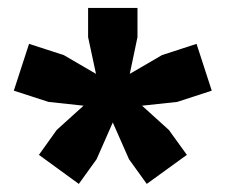

<svg xmlns="http://www.w3.org/2000/svg" viewBox="-20 -828 571 486"><path d="M339.5 -560.5 407.5 -499 453 -436 351.5 -362.5 306.5 -425 265.5 -518 224.5 -425 179.5 -362.5 78.5 -436 123.5 -499 191.5 -560.5 103 -570 15 -598.5 53.5 -717 141.5 -688.5 223 -641 203 -734V-808H328V-734L308.5 -641L390 -688.5L477.5 -717L516 -598.5L428.5 -570Z"/></svg>

Font: Encode Sans SemiExpanded ExtraBold
Style: Regular
Weight: 800
Width: 6
Designer: Multiple Designers
Foundry: Impallari Type
Version: Version 3.002